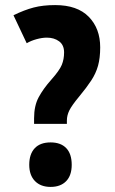

<svg xmlns="http://www.w3.org/2000/svg" viewBox="-20 -815 452 755"><path d="M197 -795Q284 -795 329 -749Q374 -703 374 -629Q374 -587 365.5 -556.5Q357 -526 338.5 -498Q320 -470 291 -435Q262 -400 252.5 -380.5Q243 -361 243 -341V-328H114V-350Q114 -399 132 -432.5Q150 -466 182 -502Q214 -538 223 -560Q232 -582 232 -609Q232 -638 212.5 -652.5Q193 -667 164 -667Q146 -667 124 -661Q102 -655 85 -645L33 -755Q76 -776 112.5 -785.5Q149 -795 197 -795ZM179 -80Q140 -80 117.5 -103Q95 -126 95 -167Q95 -209 116.5 -232Q138 -255 179 -255Q219 -255 240.5 -232.5Q262 -210 262 -167Q262 -125 240 -102.5Q218 -80 179 -80Z"/></svg>

Font: Noto Sans Kannada UI ExtraCondensed ExtraBold
Style: Regular
Weight: 800
Width: 2
Designer: Jelle Bosma - Monotype Design Team
Foundry: Monotype Imaging Inc.
Version: Version 2.005; ttfautohint (v1.8.4.7-5d5b)